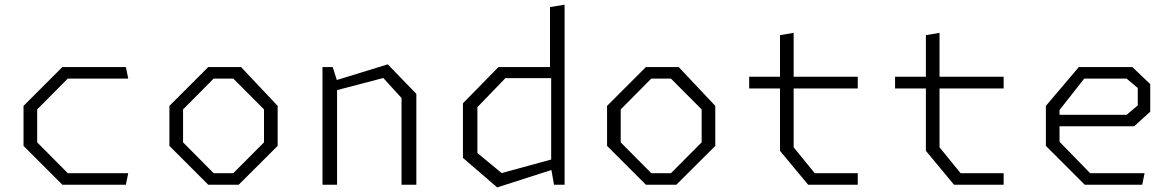

<svg xmlns="http://www.w3.org/2000/svg" viewBox="-20 -785 5000 816"><path d="M245 0H515L525 -49H268L138 -180V-320L268 -451H525L515 -500H245L80 -335V-165Z M865 0H994.5L1160 -165V-335L1004.5 -500H865L700 -335V-165ZM758 -180V-320L888 -451H971.5L1102 -320V-180L971.5 -49H888Z M1686.5 0H1749.5V-386L1628 -511.5L1411.5 -445L1394 -500H1350.5V0H1412.5V-402L1609 -453.5L1686.5 -368.5Z M2334.5 0H2379.5V-765L2317.5 -755V-500H2098.5L1947.5 -346V-114L2093 11.5L2323.5 -62.5ZM2009 -134.5V-329.5L2128 -453H2322.5V-107L2112 -49.5Z M2725 0H2854.5L3020 -165V-335L2864.5 -500H2725L2560 -335V-165ZM2618 -180V-320L2748 -451H2831.5L2962 -320V-180L2831.5 -49H2748Z M3414.5 0H3625.5V-49H3442.5L3353 -159V-409H3625.5V-459H3353V-645.5L3295 -635.5V-459H3164V-409H3295V-144Z M4034.5 0H4245.5V-49H4062.5L3973 -159V-409H4245.5V-459H3973V-645.5L3915 -635.5V-459H3784V-409H3915V-144Z M4590 0H4834.5L4844.5 -49H4613L4483 -182.5V-248.5H4800.5L4868.5 -310.5V-427.5L4792.5 -500H4565L4425 -335V-165ZM4483 -297V-317.5L4588 -451H4768L4815.5 -411V-337L4768 -297Z"/></svg>

Font: Monaspace Krypton ExtraLight
Style: Regular
Weight: 200
Designer: Riley Cran & the Lettermatic Team
Foundry: Lettermatic
Version: Version 1.101 (Monaspace Krypton)